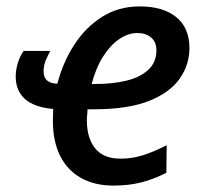

<svg xmlns="http://www.w3.org/2000/svg" viewBox="-20 -569 632 599"><path d="M334 10Q275 10 232.5 -14Q190 -38 167.5 -83Q145 -128 145 -192Q145 -202 145.5 -212Q146 -222 146 -229Q110 -232 84 -243.5Q58 -255 43.5 -277Q29 -299 29 -331Q29 -350 35.5 -372Q42 -394 54 -410H137Q130 -398 123 -381.5Q116 -365 116 -346Q116 -327 127.5 -317.5Q139 -308 159 -308Q176 -374 211.5 -429Q247 -484 298.5 -516.5Q350 -549 416 -549Q489 -549 530 -515.5Q571 -482 571 -419Q571 -367 540.5 -323.5Q510 -280 444.5 -254Q379 -228 272 -228H253Q253 -219 252 -210.5Q251 -202 251 -194Q251 -138 277 -106Q303 -74 356 -74Q393 -74 427 -85Q461 -96 500 -116L499 -30Q460 -10 421 0Q382 10 334 10ZM278 -307Q332 -307 375 -317.5Q418 -328 443 -351.5Q468 -375 468 -412Q468 -438 451.5 -452Q435 -466 408 -466Q380 -466 352 -447Q324 -428 301.5 -392.5Q279 -357 266 -307Z"/></svg>

Font: Noto Sans Display Medium
Style: Italic
Weight: 500
Italic angle: -12°
Designer: Monotype Design Team
Foundry: Monotype Imaging Inc.
Version: Version 2.003